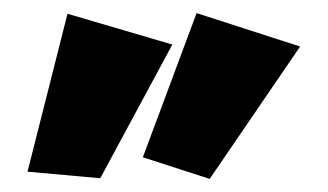

<svg xmlns="http://www.w3.org/2000/svg" viewBox="-20 -575 501 293"><path d="M280 -555 198 -335 300 -302 438 -504ZM83 -554 22 -313 133 -303 243 -507Z"/></svg>

Font: Super Mario
Style: Regular
Weight: 400
Version: Version 1.0